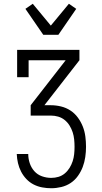

<svg xmlns="http://www.w3.org/2000/svg" viewBox="-20 -785 540 1020"><path d="M252 215Q228 215 204 210.5Q180 206 158.5 195Q137 184 120 166Q103 148 92 126.5Q81 105 75.5 81.5Q70 58 69 33H130Q130 58 138 82Q146 106 162.5 124.5Q179 143 203 151.5Q227 160 252 160Q272 160 290.5 154.5Q309 149 324 136.5Q339 124 349.5 107Q360 90 366 71.5Q372 53 374 34Q376 15 376 -5Q376 -25 374 -44.5Q372 -64 366 -82.5Q360 -101 349.5 -118Q339 -135 323.5 -147.5Q308 -160 289 -165.5Q270 -171 250 -171H143V-226L329 -465H132V-375H71V-520H402V-465L216 -226H250Q277 -226 304 -219.5Q331 -213 354 -198Q377 -183 393.5 -160.5Q410 -138 420 -112.5Q430 -87 433.5 -59.5Q437 -32 437 -5Q437 22 433 49.5Q429 77 419.5 102Q410 127 394 149.5Q378 172 355.5 187Q333 202 306 208.5Q279 215 252 215ZM210 -600 115 -738 154 -765 250 -649 346 -765 385 -738 290 -600Z"/></svg>

Font: Iosevka Curly Slab Light
Style: Regular
Weight: 300
Monospace: yes
Designer: Belleve Invis
Foundry: Belleve Invis
Version: Version 22.1.2; ttfautohint (v1.8.4)